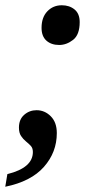

<svg xmlns="http://www.w3.org/2000/svg" viewBox="-31 -561 363 730"><path d="M194 -390Q164 -390 145.5 -406.5Q127 -423 127 -455Q127 -495 149 -518Q171 -541 204 -541Q233 -541 252.5 -525Q272 -509 272 -477Q272 -429 247 -409.5Q222 -390 194 -390ZM-11 149 -3 101Q94 77 94 17Q94 2 86 -6.5Q78 -15 67.5 -23.5Q57 -32 49 -44Q41 -56 41 -76Q41 -107 61 -124.5Q81 -142 108 -142Q139 -142 162 -119Q185 -96 185 -55Q185 18 136 73.5Q87 129 -11 149Z"/></svg>

Font: Noto Serif Tamil SemiCondensed SemiBold
Style: Italic
Weight: 600
Width: 4
Italic angle: -12°
Designer: Indian Type Foundry, Tom Grace, and the Monotype Design Team
Foundry: Monotype Imaging Inc.
Version: Version 2.003; ttfautohint (v1.8.4.7-5d5b)